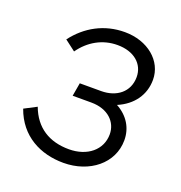

<svg xmlns="http://www.w3.org/2000/svg" viewBox="-102 -613 667 707"><g transform="rotate(20 231.0 -259.0)"><path d="M221 6C323 6 404 -58 404 -149C404 -196 380 -237 334 -262C393 -287 427 -335 427 -394C427 -468 360 -524 270 -524C190 -524 123 -487 76 -425L118 -393C152 -441 202 -470 261 -470C326 -470 367 -434 367 -383C367 -324 321 -290 262 -290H178L169 -238H242C308 -238 346 -199 346 -151C346 -90 295 -48 223 -48C146 -48 89 -83 62 -156L14 -131C48 -35 131 6 221 6Z"/></g></svg>

Font: Fixel Text 20240404 Light
Style: Italic
Weight: 300
Width: 4
Italic angle: -10°
Designer: AlfaBravo + MacPaw
Foundry: Kyrylo Tkachov, Marchela Mozhyna, Serhii Makarenko, Maria Weinstein, Zakhar Kryvoshyya
Version: Version 1.211;Glyphs 3.2 (3225)